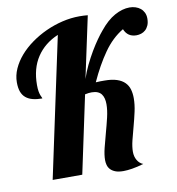

<svg xmlns="http://www.w3.org/2000/svg" viewBox="-85 -826 850 920"><g transform="rotate(-10 340.5 -366.5)"><path d="M100.1 0 245.1 -680.2Q178.7 -652.3 141.8 -596.9Q105 -541.5 105 -460.9Q105 -441.9 107.2 -429.9Q109.4 -418 112.1 -410.9Q114.7 -403.8 116.9 -399.9Q119.1 -396 119.1 -393.1Q93.3 -393.1 73.2 -398.2Q53.2 -403.3 39.6 -414.6Q25.9 -425.8 19 -444.3Q12.2 -462.9 12.2 -490.2Q12.2 -523.4 26.6 -555.7Q41 -587.9 65.9 -616.7Q90.8 -645.5 124.8 -669.9Q158.7 -694.3 197.8 -712.2Q236.8 -730 278.8 -740Q320.8 -750 362.8 -750Q374 -750 383.5 -749.5Q393.1 -749 402.8 -748L338.9 -449.2Q349.6 -481.9 365.2 -514.2Q380.9 -546.4 397.7 -575Q414.6 -603.5 430.7 -626.2Q446.8 -648.9 459 -663.1Q495.6 -708.5 533.2 -729.2Q570.8 -750 606 -750Q621.1 -750 634.8 -745.6Q648.4 -741.2 658.7 -732.9Q668.9 -724.6 675 -712.2Q681.2 -699.7 681.2 -683.1Q681.2 -663.6 675.3 -650.1Q669.4 -636.7 660.2 -628.4Q650.9 -620.1 639.4 -616.5Q627.9 -612.8 616.2 -612.8Q573.2 -612.8 557.1 -652.8Q502.9 -620.6 461.7 -561.8Q420.4 -502.9 384.8 -424.8Q397 -425.8 407.5 -425.8Q418 -425.8 426.8 -425.8Q463.4 -425.8 487.3 -417.7Q511.2 -409.7 525.4 -395.3Q539.6 -380.9 545.2 -361.3Q550.8 -341.8 550.8 -318.8Q550.8 -287.6 543.2 -253.2Q535.6 -218.8 526.4 -185.1Q517.1 -151.4 509.5 -120.6Q502 -89.8 502 -65.9Q502 -42.5 512.5 -24.7Q522.9 -6.8 541 0Q508.8 9.3 484.4 13.2Q460 17.1 441.9 17.1Q417.5 17.1 402.3 11Q387.2 4.9 378.7 -4.6Q370.1 -14.2 366.9 -26.1Q363.8 -38.1 363.8 -49.8Q363.8 -75.2 372.1 -108.6Q380.4 -142.1 390.4 -178Q400.4 -213.9 408.7 -249Q417 -284.2 417 -313Q417 -328.1 413.8 -340.6Q410.6 -353 403.8 -362.1Q397 -371.1 385.3 -376Q373.5 -380.9 356.9 -380.9Q350.1 -380.9 342 -380.1Q334 -379.4 324.2 -377L244.1 0Z"/></g></svg>

Font: Lobster
Style: Regular
Weight: 400
Designer: Pablo Impallari
Foundry: Pablo Impallari
Version: Version 1.007; ttfautohint (v1.1) -l 8 -r 50 -G 50 -x 14 -D 